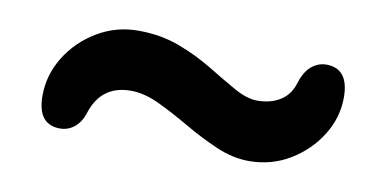

<svg xmlns="http://www.w3.org/2000/svg" viewBox="-37 -532 759 378"><g transform="rotate(10 343.0 -343.0)"><path d="M473.5 -236Q441 -236 407.5 -250.5Q374 -265 341.5 -284Q309 -303 278.5 -317.5Q248 -332 221 -332Q160.5 -332 142.5 -271.5Q136.5 -254 124 -244.2Q111.5 -234.5 96 -234.5Q51 -234.5 51 -292.5Q51 -333.5 73.2 -369.8Q95.5 -406 133 -428.5Q170.5 -451 215 -451Q260 -451 297.8 -436.8Q335.5 -422.5 366.5 -403.5Q397.5 -384.5 423 -370.2Q448.5 -356 469 -356Q496 -356 515.2 -368.2Q534.5 -380.5 541.5 -405.5Q549 -428.5 562.2 -439Q575.5 -449.5 591 -449.5Q636 -449.5 636 -391.5Q636 -351.5 614 -316Q592 -280.5 555 -258.2Q518 -236 473.5 -236Z"/></g></svg>

Font: Fraunces 9pt SuperSoft
Style: Bold
Weight: 700
Version: Version 1.000;[b76b70a41]